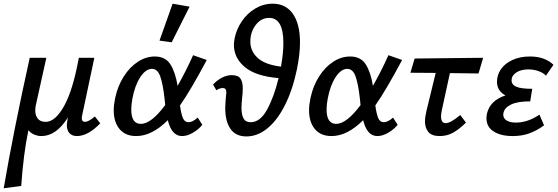

<svg xmlns="http://www.w3.org/2000/svg" viewBox="-38 -731 3020 1040"><path d="M505 -63Q439 6 378 6Q353 6 338.5 -9.5Q324 -25 324 -54Q324 -63 328 -85L330 -95Q267 6 186 6Q166 6 146.5 -2.5Q127 -11 116 -26Q89 101 77 276L-18 289Q36 -25 123 -418H213L156 -161Q153 -148 153 -133Q153 -106 166.5 -88.5Q180 -71 210 -71Q261 -71 309 -156.5Q357 -242 389 -418H473L408 -111Q405 -99 405 -90Q405 -71 423 -71Q441 -71 476 -100Z M892 -502 826 -511 897 -711 989 -695ZM1033 -94 1058 -55Q1038 -30 1007 -12Q976 6 948 6Q892 6 871 -80Q785 6 700 6Q641 6 609.5 -32Q578 -70 578 -134Q578 -163 586 -201Q600 -266 632.5 -317Q665 -368 709 -396.5Q753 -425 800 -425Q858 -425 885 -382.5Q912 -340 924 -266Q969 -345 1008 -432L1082 -406Q994 -241 937 -160Q943 -115 952.5 -92Q962 -69 983 -69Q1005 -69 1033 -94ZM857 -162 853 -200Q844 -279 829.5 -318.5Q815 -358 785 -358Q751 -358 721.5 -312.5Q692 -267 679 -196Q673 -165 673 -138Q673 -60 725 -60Q781 -60 857 -162Z M1587 -501Q1587 -437 1570 -354Q1546 -241 1504.5 -159.5Q1463 -78 1409.5 -35Q1356 8 1297 8Q1238 8 1210 -33.5Q1182 -75 1182 -146Q1182 -158 1184 -188Q1188 -222 1188 -229Q1188 -242 1183.5 -248Q1179 -254 1169 -254Q1151 -254 1134 -242L1116 -273Q1138 -297 1164.5 -310.5Q1191 -324 1217 -324Q1252 -324 1264.5 -305.5Q1277 -287 1277 -253Q1277 -238 1276 -226Q1275 -214 1274 -206Q1270 -166 1270 -148Q1270 -110 1281 -89.5Q1292 -69 1320 -69Q1371 -69 1408.5 -137Q1446 -205 1471 -308Q1348 -318 1288.5 -367.5Q1229 -417 1229 -488Q1229 -500 1233 -524Q1243 -573 1272 -616Q1301 -659 1345 -685Q1389 -711 1439 -711Q1510 -711 1548.5 -656Q1587 -601 1587 -501ZM1484 -370Q1497 -443 1497 -498Q1497 -634 1420 -634Q1376 -634 1347 -595.5Q1318 -557 1318 -506Q1318 -454 1357.5 -417.5Q1397 -381 1484 -370Z M2091 -94 2116 -55Q2096 -30 2065 -12Q2034 6 2006 6Q1950 6 1929 -80Q1843 6 1758 6Q1699 6 1667.5 -32Q1636 -70 1636 -134Q1636 -163 1644 -201Q1658 -266 1690.5 -317Q1723 -368 1767 -396.5Q1811 -425 1858 -425Q1916 -425 1943 -382.5Q1970 -340 1982 -266Q2027 -345 2066 -432L2140 -406Q2052 -241 1995 -160Q2001 -115 2010.5 -92Q2020 -69 2041 -69Q2063 -69 2091 -94ZM1915 -162 1911 -200Q1902 -279 1887.5 -318.5Q1873 -358 1843 -358Q1809 -358 1779.5 -312.5Q1750 -267 1737 -196Q1731 -165 1731 -138Q1731 -60 1783 -60Q1839 -60 1915 -162Z M2355 -133Q2351 -113 2351 -100Q2351 -64 2376 -64Q2403 -64 2455 -108L2486 -67Q2450 -31 2416.5 -12.5Q2383 6 2344 6Q2300 6 2282 -16.5Q2264 -39 2264 -73Q2264 -96 2271 -126L2322 -336L2185 -337L2208 -414L2579 -418L2554 -333L2399 -335Z M2960 -380 2919 -321Q2906 -336 2880 -345.5Q2854 -355 2824 -355Q2783 -355 2758 -338Q2733 -321 2733 -296Q2733 -272 2759 -261Q2785 -250 2845 -250L2834 -182Q2766 -182 2730.5 -165Q2695 -148 2689 -119Q2688 -116 2688 -110Q2688 -90 2706 -78.5Q2724 -67 2756 -67Q2821 -67 2884 -110L2909 -52Q2869 -23 2829 -8.5Q2789 6 2739 6Q2676 6 2636.5 -18.5Q2597 -43 2597 -91Q2597 -104 2600 -117Q2618 -188 2700 -214Q2654 -239 2654 -288Q2654 -326 2676 -357Q2698 -388 2738.5 -406.5Q2779 -425 2833 -425Q2913 -425 2960 -380Z"/></svg>

Font: Ysabeau Infant Semibold
Style: Italic
Weight: 600
Italic angle: -12°
Designer: Christian Thalmann (Catharsis Fonts)
Version: Version 0.003